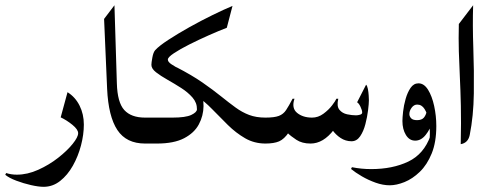

<svg xmlns="http://www.w3.org/2000/svg" viewBox="-76 -554 1905 741"><path d="M-55.7 120.6 -52.2 113.8Q-33.2 120.1 -11.2 120.1Q29.8 120.1 71.5 101.3Q113.3 82.5 148.2 55.2Q183.1 27.8 204.3 1.5Q225.6 -24.9 225.6 -40Q225.6 -54.2 203.4 -72.3Q181.2 -90.3 158.2 -101.1L184.6 -198.2Q214.8 -179.2 231.2 -146.2Q247.6 -113.3 247.6 -73.2Q247.6 -34.7 236.6 7.3Q225.6 49.3 205.1 85.7Q184.6 122.1 156 144.5Q127.4 167 92.3 167Q72.8 167 43.7 160.4Q14.6 153.8 -13.2 143.3Q-41 132.8 -55.7 120.6Z M483.9 0Q411.6 0 377 -52.2Q342.3 -104.5 337.4 -211.4L325.7 -481L365.7 -533.7L375 -232.4Q377 -158.7 403.6 -129.4Q430.2 -100.1 483.9 -100.1Q498 -100.1 505.4 -83.7Q512.7 -67.4 512.7 -50.3Q512.7 -32.7 505.4 -16.4Q498 0 483.9 0Z M821.3 -531.2 799.3 -446.8Q768.6 -435.1 729.5 -417.7Q690.4 -400.4 654.5 -382.3Q618.7 -364.3 595.2 -348.6Q571.8 -333 571.8 -324.2Q571.8 -314.9 585.7 -305.9Q599.6 -296.9 620.4 -285.2Q641.1 -273.4 661.6 -255.6Q682.1 -237.8 695.8 -210.7Q709.5 -183.6 709.5 -144.5Q709 -106.9 691.4 -74Q673.8 -41 634.5 -20.5Q595.2 0 529.8 0H483.4Q471.7 0 465.1 -14.9Q458.5 -29.8 458.5 -50.3Q458.5 -70.3 465.1 -85.2Q471.7 -100.1 483.4 -100.1H588.9Q640.6 -100.1 662.1 -110.4Q683.6 -120.6 684.1 -131.8Q684.6 -157.2 667 -177.5Q649.4 -197.8 623 -214.6Q596.7 -231.4 570.3 -246.3Q543.9 -261.2 526.1 -275.1Q508.3 -289.1 508.3 -303.7Q508.3 -312 512 -332Q515.6 -352.1 522.9 -360.4Q538.1 -377 574 -400.4Q609.9 -423.8 654.8 -449Q699.7 -474.1 744.1 -495.8Q788.6 -517.6 821.3 -531.2ZM604.5 -294.9Q664.1 -264.2 705.6 -235.4Q747.1 -206.5 777.3 -182.1Q807.6 -157.7 833 -139.2Q858.4 -120.6 885.5 -110.4Q912.6 -100.1 948.7 -100.1Q960.9 -100.1 968.3 -84.5Q975.6 -68.8 975.6 -49.8Q975.6 -29.3 968 -14.6Q960.4 0 948.7 0Q905.3 0 869.9 -20.5Q834.5 -41 803.5 -71.5Q772.5 -102.1 742.4 -133.1Q712.4 -164.1 680.2 -185.1Z M947.8 0Q935.5 0.5 929.4 -15.9Q923.3 -32.2 923.3 -49.8Q923.3 -66.9 929.4 -83.5Q935.5 -100.1 947.8 -100.1Q982.9 -100.1 1000.2 -106.7Q1017.6 -113.3 1028.1 -129.2Q1038.6 -145 1053.2 -172.9H1060.5Q1048.3 -136.7 1070.6 -118.4Q1092.8 -100.1 1128.4 -100.1Q1151.9 -100.1 1172.1 -115Q1192.4 -129.9 1205.8 -147.5Q1219.2 -165 1222.2 -172.9H1229.5Q1222.7 -144 1233.9 -130.4Q1245.1 -116.7 1263.9 -112.8Q1282.7 -108.9 1297.9 -108.9Q1305.2 -108.9 1313.5 -111.3Q1321.8 -113.8 1321.8 -119.6Q1321.8 -128.4 1315.4 -141.8Q1309.1 -155.3 1302.2 -159.2L1336.9 -227.1Q1341.3 -223.1 1343.8 -210.7Q1346.2 -198.2 1346.9 -185.5Q1347.7 -172.9 1347.7 -167Q1347.7 -154.3 1344.5 -128.4Q1341.3 -102.5 1334.2 -75Q1327.1 -47.4 1314 -28.1Q1300.8 -8.8 1280.8 -8.8Q1257.8 -8.8 1238.5 -21.5Q1219.2 -34.2 1206.1 -53.2L1212.9 -53.7Q1171.9 0 1122.6 0Q1089.8 0 1067.9 -14.4Q1045.9 -28.8 1033.2 -41.5L1039.1 -43.9Q1021 -17.1 1001.2 -8.5Q981.4 0 947.8 0Z M1607.9 -67.4Q1607.9 -5.4 1590.1 38.3Q1572.3 82 1544.2 109.1Q1516.1 136.2 1485.1 148.7Q1454.1 161.1 1428.2 161.1Q1401.9 161.1 1373.8 151.1Q1345.7 141.1 1320.6 126.5Q1295.4 111.8 1278.8 98.1L1282.2 91.3Q1318.8 98.6 1356.4 98.6Q1439 98.6 1499.8 69.6Q1560.5 40.5 1585.4 -30.3ZM1578.1 5.9Q1583 -13.2 1583 -40.5Q1583 -65.4 1578.1 -90.8Q1573.2 -116.2 1562.5 -133.3Q1551.8 -150.4 1534.2 -150.4Q1521.5 -150.4 1512.7 -138.4Q1503.9 -126.5 1503.9 -113.8Q1503.9 -105 1510.5 -97.7Q1517.1 -90.3 1533.7 -90.3Q1551.8 -90.3 1560.1 -100.3Q1568.4 -110.4 1570.8 -125L1588.9 -76.2Q1584.5 -55.7 1566.9 -33.4Q1549.3 -11.2 1526.4 -11.2Q1503.9 -11.2 1490.5 -33.2Q1477.1 -55.2 1477.1 -86.9Q1477.1 -99.6 1479.7 -123.5Q1482.4 -147.5 1489.5 -172.4Q1496.6 -197.3 1508.5 -214.8Q1520.5 -232.4 1539.1 -232.4Q1560.5 -232.4 1575.9 -207.8Q1591.3 -183.1 1599.6 -145Q1607.9 -106.9 1607.9 -67.4Q1604 -43 1596.2 -25.1Q1588.4 -7.3 1578.1 5.9Z M1694.8 -461.4 1750 -533.7Q1747.6 -457 1750.7 -368.9Q1753.9 -280.8 1752.7 -193.6Q1751.5 -106.4 1736.8 -32.7Q1730.5 -2.4 1702.1 2.4Q1704.1 -83.5 1702.6 -145.8Q1701.2 -208 1698.7 -258.1Q1696.3 -308.1 1694.8 -356Q1693.4 -403.8 1694.8 -461.4Z"/></svg>

Font: Lateef Medium
Style: Regular
Weight: 500
Designer: SIL International
Foundry: SIL International
Version: Version 4.200